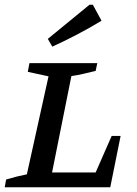

<svg xmlns="http://www.w3.org/2000/svg" viewBox="-24 -795 580 815"><path d="M450 -218H488L444 0H-4L2 -33Q25 -40 47 -45.5Q69 -51 90 -55L182 -471L94 -490L101 -527H389L382 -494Q353 -487 329.5 -481.5Q306 -476 279 -472L197 -63H382ZM198 -597 179 -630 356 -775H370L407 -707Q306 -646 198 -597Z"/></svg>

Font: Piazzolla SC Medium
Style: Italic
Weight: 500
Italic angle: -11.3°
Designer: Juan Pablo del Peral
Foundry: Huerta Tipografica
Version: Version 1.330